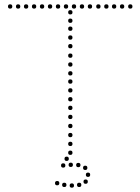

<svg xmlns="http://www.w3.org/2000/svg" viewBox="-20 -723 651 890"><path d="M289 23Q279 23 279 13Q279 3 289 3Q299 3 299 13Q299 23 289 23ZM273 54Q263 54 263 44Q263 34 273 34Q283 34 283 44Q283 54 273 54ZM308 51Q298 51 298 41Q298 31 308 31Q318 31 318 41Q318 51 308 51ZM343 52Q333 52 333 42Q333 32 343 32Q353 32 353 42Q353 52 343 52ZM375 65Q365 65 365 55Q365 45 375 45Q385 45 385 55Q385 65 375 65ZM388 97Q378 97 378 87Q378 77 388 77Q398 77 398 87Q398 97 388 97ZM377 129Q367 129 367 119Q367 109 377 109Q387 109 387 119Q387 129 377 129ZM347 144Q337 144 337 134Q337 124 347 124Q357 124 357 134Q357 144 347 144ZM313 147Q303 147 303 137Q303 127 313 127Q323 127 323 137Q323 147 313 147ZM278 144Q268 144 268 134Q268 124 278 124Q288 124 288 134Q288 144 278 144ZM245 136Q235 136 235 126Q235 116 245 116Q255 116 255 126Q255 136 245 136ZM306 -213Q296 -213 296 -223Q296 -233 306 -233Q316 -233 316 -223Q316 -213 306 -213ZM306 -171Q296 -171 296 -181Q296 -191 306 -191Q316 -191 316 -181Q316 -171 306 -171ZM306 -129Q296 -129 296 -139Q296 -149 306 -149Q316 -149 316 -139Q316 -129 306 -129ZM306 -87Q296 -87 296 -97Q296 -107 306 -107Q316 -107 316 -97Q316 -87 306 -87ZM306 -539Q296 -539 296 -549Q296 -559 306 -559Q316 -559 316 -549Q316 -539 306 -539ZM306 -499Q296 -499 296 -509Q296 -519 306 -519Q316 -519 316 -509Q316 -499 306 -499ZM306 -455Q296 -455 296 -465Q296 -475 306 -475Q316 -475 316 -465Q316 -455 306 -455ZM306 -373Q296 -373 296 -383Q296 -393 306 -393Q316 -393 316 -383Q316 -373 306 -373ZM306 -335Q296 -335 296 -345Q296 -355 306 -355Q316 -355 316 -345Q316 -335 306 -335ZM306 -294Q296 -294 296 -304Q296 -314 306 -314Q316 -314 316 -304Q316 -294 306 -294ZM306 -253Q296 -253 296 -263Q296 -273 306 -273Q316 -273 316 -263Q316 -253 306 -253ZM306 -656Q296 -656 296 -666Q296 -676 306 -676Q316 -676 316 -666Q316 -656 306 -656ZM306 -617Q296 -617 296 -627Q296 -637 306 -637Q316 -637 316 -627Q316 -617 306 -617ZM306 -580Q296 -580 296 -590Q296 -600 306 -600Q316 -600 316 -590Q316 -580 306 -580ZM306 -414Q296 -414 296 -424Q296 -434 306 -434Q316 -434 316 -424Q316 -414 306 -414ZM306 -46Q296 -46 296 -56Q296 -66 306 -66Q316 -66 316 -56Q316 -46 306 -46ZM306 -5Q296 -5 296 -15Q296 -25 306 -25Q316 -25 316 -15Q316 -5 306 -5ZM27 -683Q17 -683 17 -693Q17 -703 27 -703Q37 -703 37 -693Q37 -683 27 -683ZM64 -683Q54 -683 54 -693Q54 -703 64 -703Q74 -703 74 -693Q74 -683 64 -683ZM101 -683Q91 -683 91 -693Q91 -703 101 -703Q111 -703 111 -693Q111 -683 101 -683ZM138 -683Q128 -683 128 -693Q128 -703 138 -703Q148 -703 148 -693Q148 -683 138 -683ZM175 -683Q165 -683 165 -693Q165 -703 175 -703Q185 -703 185 -693Q185 -683 175 -683ZM212 -683Q202 -683 202 -693Q202 -703 212 -703Q222 -703 222 -693Q222 -683 212 -683ZM249 -683Q239 -683 239 -693Q239 -703 249 -703Q259 -703 259 -693Q259 -683 249 -683ZM286 -683Q276 -683 276 -693Q276 -703 286 -703Q296 -703 296 -693Q296 -683 286 -683ZM323 -683Q313 -683 313 -693Q313 -703 323 -703Q333 -703 333 -693Q333 -683 323 -683ZM360 -683Q350 -683 350 -693Q350 -703 360 -703Q370 -703 370 -693Q370 -683 360 -683ZM397 -683Q387 -683 387 -693Q387 -703 397 -703Q407 -703 407 -693Q407 -683 397 -683ZM436 -683Q426 -683 426 -693Q426 -703 436 -703Q446 -703 446 -693Q446 -683 436 -683ZM473 -683Q463 -683 463 -693Q463 -703 473 -703Q483 -703 483 -693Q483 -683 473 -683ZM509 -683Q499 -683 499 -693Q499 -703 509 -703Q519 -703 519 -693Q519 -683 509 -683ZM546 -683Q536 -683 536 -693Q536 -703 546 -703Q556 -703 556 -693Q556 -683 546 -683ZM584 -683Q574 -683 574 -693Q574 -703 584 -703Q594 -703 594 -693Q594 -683 584 -683Z"/></svg>

Font: Raleway Dots 
Style: Regular
Weight: 400
Version: Version 1.000